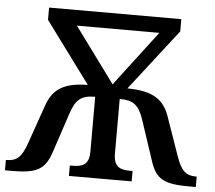

<svg xmlns="http://www.w3.org/2000/svg" viewBox="-51 -770 926 826"><g transform="rotate(5 412.0 -357.0)"><path d="M0 0H27C136 0 172 -18 198 -96L255 -268C276 -331 301 -349 359 -349V-110C359 -53 326 -45 288 -45H276V0H547V-45H536C497 -45 465 -53 465 -112V-349C523 -349 548 -331 569 -268L626 -96C651 -18 687 0 796 0H824V-45H820C778 -45 756 -63 734 -128L677 -291C653 -359 611 -396 494 -397L699 -661V-714H128V-661L323 -397C215 -396 171 -361 147 -291L90 -128C68 -63 46 -45 4 -45H0ZM429 -409 254 -647H610Z"/></g></svg>

Font: Noto Serif Thai Medium
Style: Regular
Weight: 500
Designer: Monotype Design Team
Foundry: Monotype Imaging Inc.
Version: Version 1.901;PS 001.901;hotconv 1.0.88;makeotf.lib2.5.64775